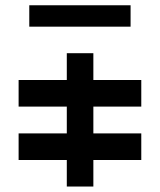

<svg xmlns="http://www.w3.org/2000/svg" viewBox="-20 -680 600 720"><path d="M509.8 -379.9Q450.2 -379.9 330.1 -379.9Q330.1 -413.1 330.1 -480.5Q296.9 -480.5 230.5 -480.5Q230.5 -446.3 230.5 -379.9Q169.9 -379.9 49.8 -379.9Q49.8 -346.7 49.8 -280.3Q110.4 -280.3 230.5 -280.3Q230.5 -247.1 230.5 -179.7Q169.9 -179.7 49.8 -179.7Q49.8 -146.5 49.8 -80.1Q110.4 -80.1 230.5 -80.1Q230.5 -46.9 230.5 19.5Q263.7 19.5 330.1 19.5Q330.1 -13.7 330.1 -80.1Q389.6 -80.1 509.8 -80.1Q509.8 -113.3 509.8 -179.7Q450.2 -179.7 330.1 -179.7Q330.1 -212.9 330.1 -280.3Q389.6 -280.3 509.8 -280.3Q509.8 -313.5 509.8 -379.9ZM89.8 -580.1Q89.8 -599.6 89.8 -660.2Q184.6 -660.2 469.7 -660.2Q469.7 -639.6 469.7 -580.1Q375 -580.1 89.8 -580.1Z"/></svg>

Font: Alibu-Mazigh Belqasem 1
Style: Bold
Weight: 400
Designer: Mazigh Mubarik Belqasem
Version: Version 1.0